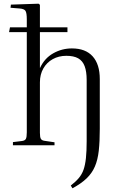

<svg xmlns="http://www.w3.org/2000/svg" viewBox="-20 -786 653 1039"><path d="M372 233 363 218Q389 198 406 178Q423 158 432 132.5Q441 107 445 69.5Q449 32 449 -22V-353Q449 -399 438 -428Q427 -457 403 -470.5Q379 -484 339 -484Q298 -484 265.5 -466Q233 -448 214.5 -415.5Q196 -383 196 -340V-67Q196 -44 201 -35Q206 -26 221 -24L275 -16V0H50V-17L99 -23Q115 -25 120 -34.5Q125 -44 125 -70V-612H29L34 -638H125V-681Q125 -716 118 -727Q111 -738 87 -740L37 -744L39 -761L189 -766L196 -760V-638H345V-612H196V-419H197Q221 -471 268 -497.5Q315 -524 369 -524Q443 -524 481.5 -481Q520 -438 520 -358V-89Q520 -20 514.5 29.5Q509 79 493.5 115Q478 151 449 179Q420 207 372 233Z"/></svg>

Font: Literata 60pt Light
Style: Regular
Weight: 300
Designer: Latin by Veronika Burian and Jose Scaglione. Greek by Irene Vlachou. Cyrillic by Vera Evstafieva.
Foundry: TypeTogether
Version: Version 3.103;gftools[0.9.29]